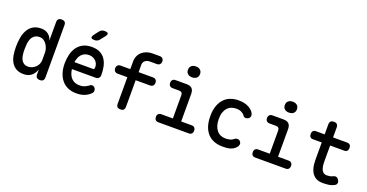

<svg xmlns="http://www.w3.org/2000/svg" viewBox="-35 -1505 4270 2235"><g transform="rotate(20 2100.0 -387.5)"><path d="M465 10Q439 10 426 -3Q413 -16 413 -42V-102Q404 -77 391 -56.5Q378 -36 360 -21.5Q342 -7 318.5 1.5Q295 10 264 10Q205 10 167 -13.5Q129 -37 108 -75Q87 -113 79.5 -161.5Q72 -210 72 -260Q72 -313 80.5 -366.5Q89 -420 111.5 -463Q134 -506 174.5 -533Q215 -560 279 -560Q332 -560 368 -531Q404 -502 413 -457V-688Q413 -715 426 -727.5Q439 -740 465 -740Q491 -740 504 -727.5Q517 -715 517 -688V-42Q517 -16 504.5 -3Q492 10 465 10ZM282 -90Q308 -90 332 -100.5Q356 -111 374 -128.5Q392 -146 402.5 -169Q413 -192 413 -217V-311Q413 -336 404.5 -362Q396 -388 381 -410Q366 -432 344 -446Q322 -460 296 -460Q256 -460 232.5 -443Q209 -426 196 -398Q183 -370 179.5 -335Q176 -300 176 -264Q176 -229 180.5 -197Q185 -165 197 -141Q209 -117 230 -103.5Q251 -90 282 -90Z M1059 -141Q1080 -141 1093 -125.5Q1106 -110 1106 -91Q1106 -80 1101.5 -70.5Q1097 -61 1083 -48Q1067 -34 1049 -23Q1031 -12 1010 -4.5Q989 3 965.5 6.5Q942 10 916 10Q857 10 811.5 -10Q766 -30 735 -67Q704 -104 687.5 -156Q671 -208 671 -272Q671 -328 683.5 -380.5Q696 -433 724 -473Q752 -513 796.5 -536.5Q841 -560 906 -560Q967 -560 1007.5 -539Q1048 -518 1073 -481Q1098 -444 1108.5 -395Q1119 -346 1119 -289Q1119 -267 1105.5 -252.5Q1092 -238 1069 -238H773Q778 -200 790.5 -172Q803 -144 822 -126Q841 -108 865.5 -99Q890 -90 918 -90Q961 -90 988 -103.5Q1015 -117 1030 -128Q1038 -136 1044.5 -138.5Q1051 -141 1059 -141ZM773 -324H1006Q1011 -324 1016 -329.5Q1021 -335 1021 -353Q1021 -373 1013.5 -392Q1006 -411 991 -426Q976 -441 954.5 -450.5Q933 -460 906 -460Q877 -460 854 -450Q831 -440 814.5 -422Q798 -404 788 -379.5Q778 -355 773 -324ZM905 -645Q869 -645 862.5 -658.5Q856 -672 877 -701L919 -756Q931 -772 945.5 -778.5Q960 -785 980 -785Q1016 -785 1023 -771Q1030 -757 1007 -728L962 -672Q951 -658 937 -651.5Q923 -645 905 -645Z M1693 -370H1515V-42Q1515 -15 1502.5 -2.5Q1490 10 1463.5 10Q1437 10 1424.5 -2.5Q1412 -15 1412 -42V-370H1292Q1269 -370 1256 -383.5Q1243 -397 1243 -420Q1243 -443 1256 -456.5Q1269 -470 1292 -470H1412V-564Q1412 -602 1425.5 -632.5Q1439 -663 1464 -685Q1489 -707 1522 -718.5Q1555 -730 1593 -730H1682Q1705 -730 1718.5 -716.5Q1732 -703 1732 -680.5Q1732 -658 1718.5 -644.5Q1705 -631 1682 -631H1593Q1574 -631 1559.5 -625Q1545 -619 1535 -609.5Q1525 -600 1520 -588Q1515 -576 1515 -564V-470H1693Q1716 -470 1729 -456.5Q1742 -443 1742 -420Q1742 -397 1729 -383.5Q1716 -370 1693 -370Z M2308 -100Q2331 -100 2343.5 -86.5Q2356 -73 2356 -50Q2356 -27 2343.5 -13.5Q2331 0 2308 0H1930Q1907 0 1894.5 -13.5Q1882 -27 1882 -50Q1882 -73 1894.5 -86.5Q1907 -100 1930 -100H2074V-386Q2074 -408 2063 -419Q2052 -430 2030 -430H1951Q1928 -430 1915 -443.5Q1902 -457 1902 -480Q1902 -503 1915 -516.5Q1928 -530 1951 -530H2088Q2133 -530 2155 -508Q2177 -486 2177 -441V-100ZM2120 -626Q2085 -626 2065 -644Q2045 -662 2045 -693Q2045 -724 2065 -742.5Q2085 -761 2120 -761Q2155 -761 2175 -742.5Q2195 -724 2195 -693Q2195 -662 2175 -644Q2155 -626 2120 -626Z M2474 -275Q2474 -351 2494 -405Q2514 -459 2547.5 -493.5Q2581 -528 2626.5 -544Q2672 -560 2722 -560Q2762 -560 2793 -553Q2824 -546 2847.5 -533.5Q2871 -521 2887 -506Q2903 -491 2912 -475Q2925 -450 2920 -431Q2915 -412 2897 -402Q2879 -392 2861.5 -395Q2844 -398 2835 -413Q2823 -432 2796.5 -446Q2770 -460 2730 -460Q2697 -460 2669 -449Q2641 -438 2621 -415.5Q2601 -393 2589.5 -359Q2578 -325 2578 -278Q2578 -231 2589.5 -195.5Q2601 -160 2621 -136.5Q2641 -113 2669 -101.5Q2697 -90 2728 -90Q2755 -90 2781.5 -96.5Q2808 -103 2825 -118Q2839 -131 2858 -133Q2877 -135 2895 -121Q2901 -115 2905.5 -106.5Q2910 -98 2910 -88Q2910 -78 2906 -67Q2902 -56 2892 -45Q2877 -27 2858 -16Q2839 -5 2818 1Q2797 7 2774 8.5Q2751 10 2727 10Q2671 10 2625 -7Q2579 -24 2545.5 -58.5Q2512 -93 2493 -147Q2474 -201 2474 -275Z M3508 -100Q3531 -100 3543.5 -86.5Q3556 -73 3556 -50Q3556 -27 3543.5 -13.5Q3531 0 3508 0H3130Q3107 0 3094.5 -13.5Q3082 -27 3082 -50Q3082 -73 3094.5 -86.5Q3107 -100 3130 -100H3274V-386Q3274 -408 3263 -419Q3252 -430 3230 -430H3151Q3128 -430 3115 -443.5Q3102 -457 3102 -480Q3102 -503 3115 -516.5Q3128 -530 3151 -530H3288Q3333 -530 3355 -508Q3377 -486 3377 -441V-100ZM3320 -626Q3285 -626 3265 -644Q3245 -662 3245 -693Q3245 -724 3265 -742.5Q3285 -761 3320 -761Q3355 -761 3375 -742.5Q3395 -724 3395 -693Q3395 -662 3375 -644Q3355 -626 3320 -626Z M4077 -530Q4101 -530 4112.5 -516.5Q4124 -503 4124 -480Q4124 -457 4112.5 -443.5Q4101 -430 4077 -430H3902V-234Q3902 -161 3922 -125.5Q3942 -90 3982 -90Q4001 -90 4019 -93Q4037 -96 4058 -106Q4080 -117 4097 -111Q4114 -105 4126 -84Q4139 -62 4134 -44Q4129 -26 4108 -16Q4077 1 4041.5 5.5Q4006 10 3965 10Q3927 10 3896 -3.5Q3865 -17 3843 -45Q3821 -73 3809.5 -116Q3798 -159 3798 -218V-430H3689Q3666 -430 3654.5 -443.5Q3643 -457 3643 -480Q3643 -503 3654.5 -516.5Q3666 -530 3690 -530H3798V-653Q3798 -680 3811 -692.5Q3824 -705 3850 -705Q3876 -705 3889 -692.5Q3902 -680 3902 -653V-530Z"/></g></svg>

Font: Maple Mono Medium
Style: Regular
Weight: 500
Monospace: yes
Designer: subframe7536
Version: Version 7.000